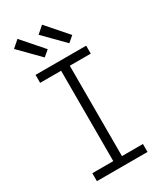

<svg xmlns="http://www.w3.org/2000/svg" viewBox="-238 -1063 976 1150"><g transform="rotate(-30 250.0 -488.0)"><path d="M75 0V-55H220V-680H75V-735H425V-680H280V-55H425V0ZM345 -798 211 -934 259 -976 385 -832ZM175 -798 41 -934 89 -976 215 -832Z"/></g></svg>

Font: Iosevka Slab Light
Style: Regular
Weight: 300
Monospace: yes
Designer: Belleve Invis
Foundry: Belleve Invis
Version: Version 11.1.0; ttfautohint (v1.8.3)